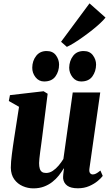

<svg xmlns="http://www.w3.org/2000/svg" viewBox="-20 -1078 636 1110"><path d="M173 11Q141 11 111.2 -2Q81.5 -15 62.5 -41.2Q43.5 -67.5 42.5 -108Q42.5 -124.5 44.2 -145.2Q46 -166 49 -188.8Q52 -211.5 55.2 -234.8Q58.5 -258 62 -280L90 -460.5L31 -494L37.5 -528L232 -550.5L255.5 -536L224 -287Q221.5 -266 218.2 -243Q215 -220 212.2 -199Q209.5 -178 207.8 -161.5Q206 -145 206 -135.5Q206 -115.5 210 -102.8Q214 -90 222.8 -84Q231.5 -78 246.5 -78Q266.5 -78 285 -90.2Q303.5 -102.5 319.2 -121.2Q335 -140 346.5 -159L400.5 -543.5H559.5L497 -103.5Q494.5 -85.5 500.5 -77.5Q506.5 -69.5 516.5 -69.5Q525 -69.5 534.8 -74.2Q544.5 -79 560.5 -92L574 -61Q565 -48.5 545 -31.8Q525 -15 495.8 -2.2Q466.5 10.5 430.5 10.5Q389.5 10.5 369 -4.5Q348.5 -19.5 345 -45.5Q344.5 -49.5 344.8 -56Q345 -62.5 345.8 -70.5Q346.5 -78.5 347.8 -87Q349 -95.5 350 -103.5L348 -104Q336 -83.5 319.8 -63Q303.5 -42.5 282 -25.8Q260.5 -9 233.5 1Q206.5 11 173 11ZM235 -607Q204.5 -607 185.2 -631.8Q166 -656.5 166.5 -687Q167 -726.5 189 -754.8Q211 -783 249.5 -783Q285.5 -783 303.5 -758.2Q321.5 -733.5 321.5 -704.5Q321.5 -665.5 300.5 -636.2Q279.5 -607 235 -607ZM449 -607Q418.5 -607 399.2 -631.8Q380 -656.5 380 -687Q381 -726.5 402.5 -754.8Q424 -783 463.5 -783Q499 -783 517.2 -758.2Q535.5 -733.5 535.5 -704.5Q535 -665.5 514 -636.2Q493 -607 449 -607ZM333 -836.5 497.5 -1058.5 590 -976.5Q580.5 -964 561 -945.5Q541.5 -927 515.5 -906.2Q489.5 -885.5 462 -865.8Q434.5 -846 409.5 -830.5Q384.5 -815 366.5 -807Z"/></svg>

Font: Merriweather 60pt Black
Style: Italic
Weight: 900
Italic angle: -7.8°
Version: Version 2.101